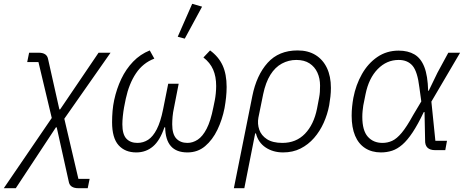

<svg xmlns="http://www.w3.org/2000/svg" viewBox="-92 -789 2440 1009"><path d="M61 -512H111Q133 -512 145.5 -503.5Q158 -495 161 -477L220 -214H224L426 -512H489L246 -165L320 151H379L369 200H319Q298 200 285 191.5Q272 183 269 164L206 -120H202L-9 200H-72L180 -169L110 -463H51Z M847 -349 822 -221Q817 -199 815 -176.5Q813 -154 813 -136Q813 -84 834.5 -61Q856 -38 893 -38Q921 -38 947 -55Q973 -72 994 -112.5Q1015 -153 1029 -224L1037 -263Q1040 -278 1042 -298.5Q1044 -319 1044 -337Q1044 -387 1028 -423.5Q1012 -460 977 -487L1012 -524Q1057 -491 1078 -445Q1099 -399 1099 -332Q1099 -305 1096 -277Q1093 -249 1088 -221Q1076 -160 1050.5 -107Q1025 -54 986 -21Q947 12 893 12Q835 12 806 -21Q777 -54 776 -120H772Q749 -51 712 -19.5Q675 12 624 12Q565 12 531 -26Q497 -64 497 -147Q497 -176 499.5 -205.5Q502 -235 508 -263Q521 -323 545.5 -374.5Q570 -426 607.5 -465Q645 -504 695 -524L719 -481Q659 -458 622.5 -403.5Q586 -349 569 -270L560 -225Q556 -203 553.5 -178.5Q551 -154 551 -136Q551 -83 572 -60.5Q593 -38 630 -38Q661 -38 686.5 -54.5Q712 -71 732 -110Q752 -149 765 -214L792 -349ZM970 -754 879 -586 842 -596 918 -769Z M1137 200 1234 -284Q1256 -394 1314.5 -459Q1373 -524 1472 -524Q1527 -524 1566 -500Q1605 -476 1626 -432Q1647 -388 1647 -327Q1647 -305 1644.5 -282Q1642 -259 1638 -236Q1629 -188 1609 -143.5Q1589 -99 1558.5 -64Q1528 -29 1487.5 -8.5Q1447 12 1396 12Q1343 12 1304 -14Q1265 -40 1253 -88H1249L1192 200ZM1392 -38Q1464 -38 1510.5 -86Q1557 -134 1574 -218L1585 -276Q1588 -291 1589 -306Q1590 -321 1590 -339Q1590 -377 1576 -407.5Q1562 -438 1534.5 -456Q1507 -474 1465 -474Q1425 -474 1389.5 -455Q1354 -436 1329 -396Q1304 -356 1291 -294L1266 -171Q1260 -138 1270.5 -107.5Q1281 -77 1311 -57.5Q1341 -38 1392 -38Z M2257 -49 2248 0H2194Q2168 0 2154.5 -13Q2141 -26 2142 -53L2139 -200H2135Q2104 -135 2076.5 -93.5Q2049 -52 2022.5 -29Q1996 -6 1968.5 3Q1941 12 1910 12Q1862 12 1827 -10.5Q1792 -33 1774 -76Q1756 -119 1756 -181Q1756 -205 1758.5 -229Q1761 -253 1765 -275Q1778 -343 1810 -399.5Q1842 -456 1891 -489.5Q1940 -523 2003 -523Q2052 -523 2086 -503Q2120 -483 2138 -437Q2156 -391 2158 -312H2161L2207 -407L2264 -512H2326L2175 -255L2196 -49ZM1918 -38Q1945 -38 1969 -49Q1993 -60 2019 -91Q2045 -122 2079 -184L2122 -256L2112 -329Q2102 -413 2076 -443.5Q2050 -474 2003 -474Q1940 -474 1893 -426Q1846 -378 1829 -294L1817 -234Q1815 -220 1813.5 -205.5Q1812 -191 1812 -175Q1812 -103 1841 -70.5Q1870 -38 1918 -38Z"/></svg>

Font: IBM Plex Sans Light
Style: Italic
Weight: 300
Italic angle: -11.31°
Designer: Mike Abbink, Paul van der Laan, Pieter van Rosmalen
Foundry: Bold Monday
Version: Version 3.201